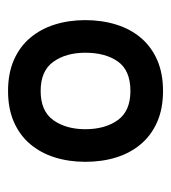

<svg xmlns="http://www.w3.org/2000/svg" viewBox="6 -866 425 477"><g transform="rotate(90 218.5 -627.5)"><path d="M382 -627Q382 -586 371 -551Q360 -516 338 -490Q316 -464 283 -449.5Q250 -435 206 -435Q162 -435 129 -449.5Q96 -464 74 -490Q52 -516 41 -551Q30 -586 30 -627Q30 -668 41 -703.5Q52 -739 74 -765Q96 -791 129 -805.5Q162 -820 206 -820Q250 -820 283 -805.5Q316 -791 338 -765Q360 -739 371 -704Q382 -669 382 -627ZM301 -627Q301 -676 278.5 -707.5Q256 -739 206 -739Q155 -739 133 -708Q111 -677 111 -627Q111 -579 133.5 -547.5Q156 -516 206 -516Q256 -516 278.5 -547.5Q301 -579 301 -627Z"/></g></svg>

Font: Sinkin Sans 500 Medium
Style: 500 Medium
Weight: 500
Designer: Keith Bates
Foundry: K-Type
Version: Sinkin Sans (version 1.0)  by Keith Bates   •   © 2014   www